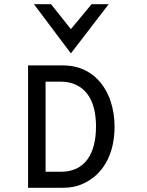

<svg xmlns="http://www.w3.org/2000/svg" viewBox="-20 -890 695 910"><path d="M316 -637 495 -870H414L316 -752L222 -870H141ZM375 -20C465 -61 523 -154 523 -290C523 -335 516 -375 504 -411C471 -508 396 -580 278 -580H113V0H278C313 0 345 -6 375 -20ZM196 -76V-503H269C295 -503 318 -498 338 -489C403 -460 435 -391 435 -290C435 -163 384 -76 269 -76Z"/></svg>

Font: Charger Monospace
Style: Regular
Weight: 400
Designer: Jasper
Foundry: Cannot Into Space Fonts
Version: Version 0.980